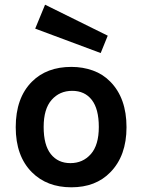

<svg xmlns="http://www.w3.org/2000/svg" viewBox="-20 -784 606 818"><path d="M47 -242Q47 -367 116 -436Q179 -499 284 -499Q333 -499 376 -483.5Q419 -468 450 -436Q519 -366 519 -242Q519 -120 450 -50Q388 14 284 14Q180 14 116 -50Q47 -119 47 -242ZM130 -662 172 -764 439 -632 409 -558ZM200 -358.5Q166 -320 166 -243Q166 -166 196.5 -127.5Q227 -89 280 -89Q333 -89 367 -127.5Q401 -166 401 -243Q401 -320 371 -358.5Q341 -397 287.5 -397Q234 -397 200 -358.5Z"/></svg>

Font: Karmilla
Style: Bold
Weight: 700
Designer: Jonathan Pinhorn
Version: Version 1.000